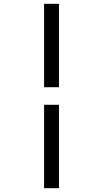

<svg xmlns="http://www.w3.org/2000/svg" viewBox="-20 -843 540 1006"><path d="M211 -386V-823H289V-386ZM211 143V-294H289V143Z"/></svg>

Font: Iosevka Slab
Style: Regular
Weight: 400
Monospace: yes
Designer: Belleve Invis
Foundry: Belleve Invis
Version: Version 11.2.4; ttfautohint (v1.8.3)